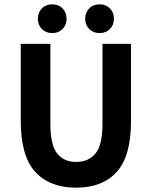

<svg xmlns="http://www.w3.org/2000/svg" viewBox="-20 -856 702 888"><path d="M332 12Q210 12 143 -61Q76 -134 76 -297V-653H213V-284Q213 -185 244.5 -146Q276 -107 332 -107Q389 -107 421.5 -146Q454 -185 454 -284V-653H586V-297Q586 -134 520 -61Q454 12 332 12ZM441 -703Q411 -703 392.5 -722Q374 -741 374 -769Q374 -798 392.5 -817Q411 -836 441 -836Q470 -836 488.5 -817Q507 -798 507 -769Q507 -741 488.5 -722Q470 -703 441 -703ZM222 -703Q192 -703 173.5 -722Q155 -741 155 -769Q155 -798 173.5 -817Q192 -836 222 -836Q251 -836 269.5 -817Q288 -798 288 -769Q288 -741 269.5 -722Q251 -703 222 -703Z"/></svg>

Font: Assistant
Style: Bold
Weight: 700
Designer: Hebrew By Ben Nathan, Latin by Paul Hunt
Version: Version 3.000